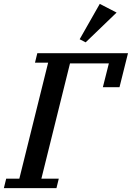

<svg xmlns="http://www.w3.org/2000/svg" viewBox="-46 -973 682 993"><path d="M-14 -49H54L203 -649H135L147 -698H616L572 -522H486L517 -645H316L168 -49H258L246 0H-26ZM366 -770 470 -953 557 -908 397 -754Z"/></svg>

Font: IBM Plex Serif Medium
Style: Italic
Weight: 500
Italic angle: -14°
Designer: Mike Abbink, Paul van der Laan, Pieter van Rosmalen
Foundry: Bold Monday
Version: Version 2.5